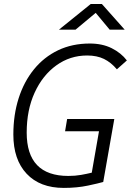

<svg xmlns="http://www.w3.org/2000/svg" viewBox="-20 -918 646 948"><path d="M294.9 9.8Q177.2 9.8 111.6 -60.1Q45.9 -129.9 45.9 -253.9Q45.9 -350.6 72 -432.6Q98.1 -514.6 147.5 -575.4Q196.8 -636.2 266.6 -669.7Q336.4 -703.1 423.3 -703.1Q485.4 -703.1 531.7 -679.9Q578.1 -656.7 606.4 -619.6L557.1 -575.7Q528.3 -609.9 493.4 -627Q458.5 -644 410.2 -644Q325.7 -644 258.1 -595.2Q190.4 -546.4 151.1 -460.7Q111.8 -375 111.8 -263.2Q111.8 -49.3 317.4 -49.3Q351.1 -49.3 380.1 -54.4Q409.2 -59.6 433.1 -65.4L468.8 -270H301.3L311.5 -330.6H544.4L489.7 -19.5Q468.3 -13.2 414.6 -1.7Q360.8 9.8 294.9 9.8ZM271 -771.5 428.2 -898.4H482.9L595.7 -771.5H521.5L452.6 -854.5L353 -771.5Z"/></svg>

Font: Cascadia Code Light
Style: Italic
Weight: 300
Italic angle: -10°
Monospace: yes
Designer: Aaron Bell
Foundry: Saja Typeworks
Version: Version 2404.023; ttfautohint (v1.8.4)